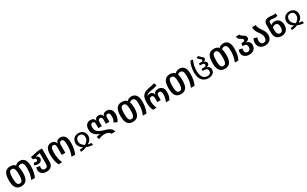

<svg xmlns="http://www.w3.org/2000/svg" viewBox="493 -3387 9646 6036"><g transform="rotate(-30 5315.5 -368.5)"><path d="M880 -391Q880 -262 858.5 -170Q837 -78 802 0H669Q707 -88 725.5 -177Q744 -266 744 -386Q744 -508 714 -556.5Q684 -605 631 -605Q573 -605 530 -559Q561 -474 561 -341Q561 -149 496.5 -66.5Q432 16 307 16Q179 16 116 -69Q53 -154 53 -342Q53 -534 116 -620Q179 -706 307 -706Q425 -706 485 -636Q557 -706 654 -706Q760 -706 820 -629.5Q880 -553 880 -391ZM422 -341Q422 -440 410.5 -497.5Q399 -555 374 -580Q349 -605 307 -605Q264 -605 239.5 -582Q215 -559 203.5 -502Q192 -445 192 -342Q192 -242 203.5 -186.5Q215 -131 240 -108Q265 -85 307 -85Q349 -85 374 -110Q399 -135 410.5 -190.5Q422 -246 422 -341Z M1457 -691V-209Q1457 -104 1394 -44Q1331 16 1221 16Q1147 16 1094.5 -11Q1042 -38 1015.5 -82Q989 -126 989 -178Q989 -228 1012 -271L1129 -242Q1120 -218 1120 -184Q1120 -140 1144.5 -112.5Q1169 -85 1221 -85Q1272 -85 1297.5 -115Q1323 -145 1323 -200V-601L1151 -567Q1201 -556 1229.5 -526.5Q1258 -497 1258 -453Q1258 -396 1215.5 -360.5Q1173 -325 1102 -325Q1026 -325 976 -364L1019 -436Q1035 -427 1049.5 -422.5Q1064 -418 1084 -418Q1111 -418 1126.5 -430.5Q1142 -443 1142 -467Q1142 -502 1112.5 -520Q1083 -538 1041 -538L1020 -630L1323 -691Z M1581 -391Q1581 -556 1638 -631Q1695 -706 1802 -706Q1927 -706 1960 -585Q1993 -706 2123 -706Q2225 -706 2282 -630Q2339 -554 2339 -391Q2339 -262 2317.5 -170Q2296 -78 2261 0H2131Q2167 -89 2185 -178Q2203 -267 2203 -386Q2203 -510 2179 -558Q2155 -606 2108 -606Q2069 -606 2047.5 -578.5Q2026 -551 2026 -494V-207H1894V-494Q1894 -605 1816 -605Q1779 -605 1757.5 -584Q1736 -563 1726.5 -515.5Q1717 -468 1717 -385Q1717 -265 1735 -176Q1753 -87 1790 0H1659Q1624 -80 1602.5 -171.5Q1581 -263 1581 -391Z M2685 -539Q2758 -539 2811 -509Q2864 -479 2891.5 -428Q2919 -377 2919 -316Q2919 -168 2769 -83Q2800 -74 2835 -68.5Q2870 -63 2893 -63L2905 12Q2781 12 2683 -39Q2647 -18 2584.5 -3Q2522 12 2468 12V-63Q2493 -63 2531 -68.5Q2569 -74 2596 -83Q2449 -167 2449 -315Q2449 -374 2477.5 -425.5Q2506 -477 2559.5 -508Q2613 -539 2685 -539ZM2684 -112Q2743 -149 2781.5 -197.5Q2820 -246 2820 -316Q2820 -385 2784.5 -425Q2749 -465 2685 -465Q2620 -465 2584 -424.5Q2548 -384 2548 -315Q2548 -245 2586 -197Q2624 -149 2684 -112Z M3384 -99Q3268 -99 3162 -47L3126 -143Q3198 -170 3272 -170Q3198 -201 3145 -235Q3092 -269 3055.5 -327.5Q3019 -386 3019 -472Q3019 -589 3073 -647.5Q3127 -706 3216 -706Q3283 -706 3322 -677.5Q3361 -649 3374 -590Q3384 -648 3419.5 -677Q3455 -706 3512 -706Q3570 -706 3604.5 -677.5Q3639 -649 3651 -590Q3661 -647 3700 -676.5Q3739 -706 3802 -706Q3895 -706 3951 -646Q4007 -586 4007 -465Q4007 -395 3987 -336.5Q3967 -278 3927 -220L3814 -273Q3842 -320 3854 -363.5Q3866 -407 3866 -463Q3866 -544 3846 -575Q3826 -606 3786 -606Q3751 -606 3732 -582.5Q3713 -559 3713 -511V-359H3586V-511Q3586 -559 3567 -582.5Q3548 -606 3514 -606Q3479 -606 3459 -582Q3439 -558 3439 -511V-359H3312V-511Q3312 -563 3292.5 -584.5Q3273 -606 3238 -606Q3158 -606 3158 -475Q3158 -364 3230 -306Q3302 -248 3428 -215Q3517 -191 3575 -166Q3633 -141 3671.5 -101Q3710 -61 3722 0H3582Q3540 -99 3384 -99Z M4930 -391Q4930 -262 4908.5 -170Q4887 -78 4852 0H4719Q4757 -88 4775.5 -177Q4794 -266 4794 -386Q4794 -508 4764 -556.5Q4734 -605 4681 -605Q4623 -605 4580 -559Q4611 -474 4611 -341Q4611 -149 4546.5 -66.5Q4482 16 4357 16Q4229 16 4166 -69Q4103 -154 4103 -342Q4103 -534 4166 -620Q4229 -706 4357 -706Q4475 -706 4535 -636Q4607 -706 4704 -706Q4810 -706 4870 -629.5Q4930 -553 4930 -391ZM4472 -341Q4472 -440 4460.5 -497.5Q4449 -555 4424 -580Q4399 -605 4357 -605Q4314 -605 4289.5 -582Q4265 -559 4253.5 -502Q4242 -445 4242 -342Q4242 -242 4253.5 -186.5Q4265 -131 4290 -108Q4315 -85 4357 -85Q4399 -85 4424 -110Q4449 -135 4460.5 -190.5Q4472 -246 4472 -341Z M5026 -293Q5026 -400 5050 -472Q5074 -544 5138.5 -591Q5203 -638 5321 -658Q5469 -681 5527 -707L5572 -618Q5509 -576 5358 -558Q5263 -547 5215.5 -520.5Q5168 -494 5149 -448Q5189 -491 5253 -491Q5304 -491 5340.5 -462.5Q5377 -434 5389 -377Q5402 -434 5443 -462.5Q5484 -491 5549 -491Q5640 -491 5696 -433Q5752 -375 5752 -259Q5752 -185 5735.5 -124.5Q5719 -64 5689 0H5560Q5589 -74 5602.5 -131.5Q5616 -189 5616 -253Q5616 -390 5527 -390Q5493 -390 5472.5 -367.5Q5452 -345 5452 -296V-142H5326V-296Q5326 -345 5304.5 -367.5Q5283 -390 5250 -390Q5205 -390 5183 -357Q5161 -324 5161 -254Q5161 -189 5174.5 -131.5Q5188 -74 5217 0H5088Q5059 -62 5042.5 -131.5Q5026 -201 5026 -293Z M6675 -391Q6675 -262 6653.5 -170Q6632 -78 6597 0H6464Q6502 -88 6520.5 -177Q6539 -266 6539 -386Q6539 -508 6509 -556.5Q6479 -605 6426 -605Q6368 -605 6325 -559Q6356 -474 6356 -341Q6356 -149 6291.5 -66.5Q6227 16 6102 16Q5974 16 5911 -69Q5848 -154 5848 -342Q5848 -534 5911 -620Q5974 -706 6102 -706Q6220 -706 6280 -636Q6352 -706 6449 -706Q6555 -706 6615 -629.5Q6675 -553 6675 -391ZM6217 -341Q6217 -440 6205.5 -497.5Q6194 -555 6169 -580Q6144 -605 6102 -605Q6059 -605 6034.5 -582Q6010 -559 5998.5 -502Q5987 -445 5987 -342Q5987 -242 5998.5 -186.5Q6010 -131 6035 -108Q6060 -85 6102 -85Q6144 -85 6169 -110Q6194 -135 6205.5 -190.5Q6217 -246 6217 -341Z M6790 -365Q6790 -478 6811.5 -566Q6833 -654 6879 -753L6965 -739Q6923 -640 6904.5 -558.5Q6886 -477 6886 -368Q6886 -224 6942.5 -142Q6999 -60 7104 -60Q7170 -60 7202.5 -90.5Q7235 -121 7235 -171Q7235 -222 7203 -250Q7171 -278 7114 -278H7048L7054 -350H7143Q7179 -350 7199.5 -364.5Q7220 -379 7220 -408Q7220 -436 7198.5 -452Q7177 -468 7143 -468H7062L7068 -540H7154Q7183 -540 7196.5 -550Q7210 -560 7210 -582Q7210 -601 7198 -613.5Q7186 -626 7162 -643Q7131 -665 7114.5 -685Q7098 -705 7098 -739L7176 -753Q7180 -732 7195 -715.5Q7210 -699 7238 -677Q7270 -652 7286 -633Q7302 -614 7302 -587Q7302 -552 7280.5 -533Q7259 -514 7208 -505Q7259 -501 7288 -476.5Q7317 -452 7317 -410Q7317 -369 7290.5 -345Q7264 -321 7208 -314Q7269 -302 7300.5 -264Q7332 -226 7332 -171Q7332 -118 7304 -76Q7276 -34 7224.5 -10Q7173 14 7104 14Q6997 14 6926.5 -36.5Q6856 -87 6823 -172.5Q6790 -258 6790 -365Z M8269 -391Q8269 -262 8247.5 -170Q8226 -78 8191 0H8058Q8096 -88 8114.5 -177Q8133 -266 8133 -386Q8133 -508 8103 -556.5Q8073 -605 8020 -605Q7962 -605 7919 -559Q7950 -474 7950 -341Q7950 -149 7885.5 -66.5Q7821 16 7696 16Q7568 16 7505 -69Q7442 -154 7442 -342Q7442 -534 7505 -620Q7568 -706 7696 -706Q7814 -706 7874 -636Q7946 -706 8043 -706Q8149 -706 8209 -629.5Q8269 -553 8269 -391ZM7811 -341Q7811 -440 7799.5 -497.5Q7788 -555 7763 -580Q7738 -605 7696 -605Q7653 -605 7628.5 -582Q7604 -559 7592.5 -502Q7581 -445 7581 -342Q7581 -242 7592.5 -186.5Q7604 -131 7629 -108Q7654 -85 7696 -85Q7738 -85 7763 -110Q7788 -135 7799.5 -190.5Q7811 -246 7811 -341Z M8823 -201Q8823 -140 8794.5 -90.5Q8766 -41 8711 -12.5Q8656 16 8580 16Q8506 16 8453 -11.5Q8400 -39 8372.5 -84.5Q8345 -130 8345 -186Q8345 -241 8373 -293L8489 -262Q8477 -228 8477 -192Q8477 -144 8502 -114.5Q8527 -85 8580 -85Q8631 -85 8657.5 -116.5Q8684 -148 8684 -206Q8684 -264 8655 -294.5Q8626 -325 8569 -325H8524L8541 -423H8582Q8623 -423 8644 -436.5Q8665 -450 8665 -476Q8665 -501 8650 -514.5Q8635 -528 8601 -547Q8569 -563 8549 -578.5Q8529 -594 8513.5 -621.5Q8498 -649 8497 -691H8623Q8626 -665 8645 -646.5Q8664 -628 8702 -605Q8750 -577 8775 -550.5Q8800 -524 8800 -481Q8800 -394 8674 -372Q8742 -360 8782.5 -317Q8823 -274 8823 -201Z M9308 -475Q9341 -429 9360.5 -395.5Q9380 -362 9393.5 -318.5Q9407 -275 9407 -222Q9407 -151 9376.5 -97Q9346 -43 9289.5 -13.5Q9233 16 9157 16Q9081 16 9025 -13Q8969 -42 8939 -94.5Q8909 -147 8909 -216Q8909 -295 8952 -369L9066 -330Q9056 -307 9050 -278Q9044 -249 9044 -221Q9044 -158 9071.5 -121.5Q9099 -85 9157 -85Q9214 -85 9241 -121Q9268 -157 9268 -218Q9268 -261 9256.5 -297Q9245 -333 9228.5 -360Q9212 -387 9183 -427Q9150 -472 9130.5 -505.5Q9111 -539 9097 -585.5Q9083 -632 9083 -691H9218Q9219 -630 9241 -583.5Q9263 -537 9308 -475Z M10004 -251Q10004 -132 9939.5 -58Q9875 16 9755 16Q9636 16 9574 -53.5Q9512 -123 9512 -242V-521Q9512 -616 9564 -660Q9616 -704 9701 -704Q9738 -704 9790 -696Q9834 -690 9851 -690Q9896 -690 9938 -704L9955 -606Q9915 -588 9859 -588Q9836 -588 9815 -591Q9794 -594 9789 -595Q9752 -602 9720 -602Q9682 -602 9663 -584.5Q9644 -567 9644 -530V-444Q9669 -468 9706.5 -482.5Q9744 -497 9788 -497Q9854 -497 9902.5 -465Q9951 -433 9977.5 -377Q10004 -321 10004 -251ZM9865 -247Q9865 -400 9758 -400Q9691 -400 9644 -351V-243Q9644 -171 9670.5 -127.5Q9697 -84 9756 -84Q9810 -84 9837.5 -126.5Q9865 -169 9865 -247Z M10340 -539Q10413 -539 10466 -509Q10519 -479 10546.5 -428Q10574 -377 10574 -316Q10574 -168 10424 -83Q10455 -74 10490 -68.5Q10525 -63 10548 -63L10560 12Q10436 12 10338 -39Q10302 -18 10239.5 -3Q10177 12 10123 12V-63Q10148 -63 10186 -68.5Q10224 -74 10251 -83Q10104 -167 10104 -315Q10104 -374 10132.5 -425.5Q10161 -477 10214.5 -508Q10268 -539 10340 -539ZM10339 -112Q10398 -149 10436.5 -197.5Q10475 -246 10475 -316Q10475 -385 10439.5 -425Q10404 -465 10340 -465Q10275 -465 10239 -424.5Q10203 -384 10203 -315Q10203 -245 10241 -197Q10279 -149 10339 -112Z"/></g></svg>

Font: FiraGOUPP
Style: Medium
Weight: 400
Designer: bBox Type
Foundry: bBox Type GmbH
Version: Version 1.001